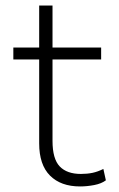

<svg xmlns="http://www.w3.org/2000/svg" viewBox="-20 -663 428 691"><path d="M268 8Q199 8 160 -31Q121 -70 121 -147V-449H28V-492H121V-643H169V-492H344V-449H169V-156Q169 -91 195 -64Q221 -37 271 -37Q294 -37 313 -41Q332 -45 352 -55L361 -14Q345 -2 319 3Q293 8 268 8Z"/></svg>

Font: Nunito Sans 7pt SemiCondensed ExtraLight
Style: Regular
Weight: 250
Width: 4
Designer: Vernon Adams
Foundry: Vernon Adams
Version: Version 3.101;gftools[0.9.27]